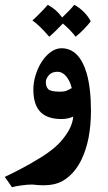

<svg xmlns="http://www.w3.org/2000/svg" viewBox="-40 -572 449 800"><path d="M339 -110Q339 -51 329 2Q319 52 300 92Q274 146 232 175Q213 188 191 194Q169 200 138 200L116 199Q100 197 92 197Q74 197 49 200.5Q24 204 10 208L-20 165Q-2 157 42.5 134Q87 111 130 84Q195 44 226 2Q262 -44 265 -86Q243 -76 216 -76Q160 -76 131 -103Q99 -133 99 -199Q99 -229 108.5 -259.5Q118 -290 134 -315Q151 -341 172.5 -356Q194 -371 216 -371Q290 -371 321 -267Q339 -204 339 -110ZM199 -273Q176 -273 163.5 -258.5Q151 -244 151 -230Q151 -210 161.5 -200Q172 -190 211 -190Q227 -190 237 -194Q247 -198 259 -205Q258 -209 254 -221.5Q250 -234 241 -247Q223 -273 199 -273ZM338 -483Q331 -473 311 -452Q291 -431 275 -419Q254 -447 222 -474Q189 -439 165 -419Q127 -464 95 -487Q108 -498 130 -520.5Q152 -543 159 -552Q196 -532 219 -499Q257 -535 269 -552Q292 -540 310.5 -521Q329 -502 338 -483Z"/></svg>

Font: Mirza
Style: Bold
Weight: 700
Designer: Arabic design by Kourosh Beigpour, Latin design by Eduardo Tunni, engineering by Lasse Fister
Version: Version 1.0010g